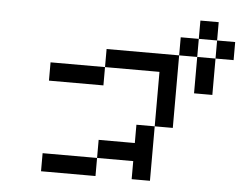

<svg xmlns="http://www.w3.org/2000/svg" viewBox="-52 -840 1105 878"><g transform="rotate(5 500.0 -401.0)"><path d="M167 -442.4V-526.4H417V-442.4ZM167 -26.4V-109.4H417V-26.4ZM833 -609.4H750V-276.4H667V-526.4H417V-609.4H750V-692.4H833ZM833 -609.4H917V-442.4H833ZM917 -609.4V-692.4H833V-776.4H917V-692.4H1000V-609.4ZM667 -276.4V-26.4H583V-109.4H417V-192.4H583V-276.4Z"/></g></svg>

Font: KH Dot Kodenmachou 12
Style: Regular
Weight: 400
Designer: Original version for X68000 by Keitarou Hiraki (http://hp.vector.co.jp/authors/VA000874/) / TrueType conversion by Homem
Version: Version 1.00.20150527